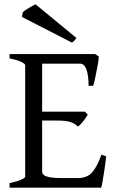

<svg xmlns="http://www.w3.org/2000/svg" viewBox="-20 -864 536 884"><path d="M388 -469Q387 -571 348 -571H148L162 -615H418L435 -604Q434 -587 429 -559.5Q424 -532 418.5 -506.5Q413 -481 409 -469ZM242 -309H142L152 -350H371L384 -336Q376 -322 363 -305.5Q350 -289 339 -281Q324 -296 303.5 -302.5Q283 -309 242 -309ZM24 0V-21Q58 -28 77 -36.5Q96 -45 96 -51V-564Q96 -570 78 -579Q60 -588 24 -595V-615H244V-595Q212 -591 193 -586.5Q174 -582 174 -575V-75Q174 -66 181 -59Q188 -52 209 -48Q230 -44 273 -44H336Q381 -44 404 -70Q427 -96 447 -152L469 -144Q466 -116 461.5 -86.5Q457 -57 453 -33.5Q449 -10 446 0ZM332 -689Q325 -680 321.5 -676Q318 -672 311 -668L81 -786L85 -808Q93 -816 113 -827.5Q133 -839 144 -844Z"/></svg>

Font: ChillKai
Style: Regular
Weight: 400
Designer: ChillType
Foundry: 寒蝉字型
Version: Version 2.000